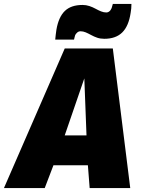

<svg xmlns="http://www.w3.org/2000/svg" viewBox="-60 -950 726 970"><path d="M-40 0 267 -705H510L598 0H393L384 -115H210L166 0ZM267 -266H377L366 -554ZM219 -750Q220 -762 221.5 -774Q223 -786 225 -800Q236 -864 267.5 -894.5Q299 -925 357 -925Q375 -925 391.5 -919.5Q408 -914 422.5 -906Q437 -898 450.5 -892.5Q464 -887 477 -887Q484 -887 489.5 -890.5Q495 -894 498.5 -899Q502 -904 504 -909Q506 -915 507 -919.5Q508 -924 510 -930H604Q604 -918 603 -907Q602 -896 600 -885Q590 -818 557.5 -786Q525 -754 467 -754Q447 -754 431 -759.5Q415 -765 400.5 -773Q386 -781 373 -786.5Q360 -792 347 -792Q337 -792 330 -785.5Q323 -779 320 -773Q318 -767 317 -762.5Q316 -758 314 -750Z"/></svg>

Font: Georama ExtraCondensed Thin ExtraBold
Style: Italic
Weight: 800
Italic angle: -9°
Version: Version 1.001